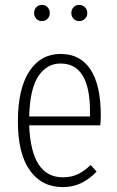

<svg xmlns="http://www.w3.org/2000/svg" viewBox="-20 -752 479 783"><path d="M389 -241H99Q107 -29 236 -29Q270 -29 296 -41Q322 -53 350 -79L374 -52Q344 -21 310.5 -5Q277 11 236 11Q150 11 101.5 -57.5Q53 -126 53 -257Q53 -390 99.5 -461Q146 -532 227 -532Q308 -532 349.5 -468Q391 -404 391 -282Q391 -261 389 -241ZM347 -297Q347 -493 227 -493Q171 -493 136.5 -441.5Q102 -390 99 -277H347ZM183 -699Q183 -685 174 -675.5Q165 -666 151 -666Q137 -666 128 -675.5Q119 -685 119 -699Q119 -713 128 -722.5Q137 -732 151 -732Q165 -732 174 -722.5Q183 -713 183 -699ZM336 -699Q336 -685 326.5 -675.5Q317 -666 303 -666Q289 -666 280 -675.5Q271 -685 271 -699Q271 -713 280 -722.5Q289 -732 303 -732Q317 -732 326.5 -722.5Q336 -713 336 -699Z"/></svg>

Font: Fira Sans Extra Condensed ExtraLight
Style: Regular
Weight: 275
Width: 1
Designer: Carrois Corporate & Edenspiekermann AG
Foundry: Carrois Corporate GbR & Edenspiekermann AG
Version: Version 4.203